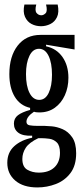

<svg xmlns="http://www.w3.org/2000/svg" viewBox="-20 -681 358 842"><path d="M144 141Q82 141 47 111Q12 81 12 33Q12 -12 42 -39.5Q72 -67 121 -77V-86Q81 -84 61 -98.5Q41 -113 41 -139Q41 -162 58.5 -175.5Q76 -189 112 -199V-208Q68 -218 44.5 -257Q21 -296 21 -356Q21 -434 57.5 -481Q94 -528 158 -528H307V-464L182 -485V-478Q228 -468 254 -431Q280 -394 280 -340Q280 -298 264.5 -263.5Q249 -229 220.5 -208.5Q192 -188 153 -188Q149 -188 141.5 -188.5Q134 -189 129 -191Q96 -169 96 -147Q96 -134 110 -131.5Q124 -129 143 -129H175Q185 -129 207.5 -127Q230 -125 254.5 -114.5Q279 -104 296.5 -79Q314 -54 314 -9Q314 45 289 78Q264 111 225 126Q186 141 144 141ZM152 -243Q179 -243 193.5 -273.5Q208 -304 208 -353Q208 -405 193 -436Q178 -467 151 -467Q124 -467 109 -436Q94 -405 94 -356Q94 -304 109.5 -273.5Q125 -243 152 -243ZM150 76Q194 76 218.5 53Q243 30 243 -11Q243 -43 229 -56.5Q215 -70 196 -72.5Q177 -75 161 -75H148Q108 -56 93 -33Q78 -10 78 16Q78 51 100 63.5Q122 76 150 76ZM87 -661H139Q132 -634 140.5 -624Q149 -614 161 -614Q171 -614 180 -623Q189 -632 182 -661H233Q240 -627 230 -606Q220 -585 200.5 -575.5Q181 -566 160 -566Q137 -566 118 -576Q99 -586 89.5 -607.5Q80 -629 87 -661Z"/></svg>

Font: Bricolage Grotesque 48pt Condensed Light
Style: Regular
Weight: 300
Width: 3
Designer: Mathieu Triay
Foundry: Atelier Triay
Version: Version 1.000; ttfautohint (v1.8.4.7-5d5b);gftools[0.9.32]